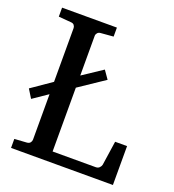

<svg xmlns="http://www.w3.org/2000/svg" viewBox="-124 -767 780 863"><g transform="rotate(20 265.5 -335.5)"><path d="M513.2 0H25.9V-43L85 -46.9Q95.7 -47.9 100.8 -54.4Q106 -61 106 -68.8V-286.1L35.2 -237.8L9.8 -278.8L106 -345.2V-602.1Q106 -609.4 101.1 -616Q96.2 -622.6 85 -623L25.9 -627.9V-670.9H288.1V-627.9L229 -623Q218.3 -622.6 212.6 -616Q207 -609.4 207 -602.1V-412.1L301.8 -475.1L329.1 -436L207 -354V-48.8H413.1Q424.3 -48.8 430.9 -55.7Q437.5 -62.5 439 -69.8L456.1 -186H513.2Z"/></g></svg>

Font: Charis
Style: Regular
Weight: 400
Designer: Walt Agee, Miriam Martin, Annie Olsen, Victor Gaultney, Lorna Priest, Alan Ward, Bob Hallissy, Martin Hosken, Sharon Cor
Foundry: SIL Global
Version: Version 7.000